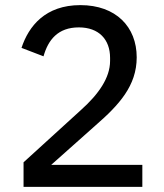

<svg xmlns="http://www.w3.org/2000/svg" viewBox="-20 -730 640 750"><path d="M536 -86H180L353 -240C445 -320 514 -395 514 -506C514 -625 433 -710 294 -710C157 -710 92 -628 64 -543L150 -510C168 -574 206 -623 288 -623C366 -623 410 -576 410 -504V-492C410 -426 365 -362 297 -301L72 -96V0H536Z"/></svg>

Font: IBM Plex Arabic Text
Style: Regular
Weight: 450
Designer: Mike Abbink, Paul van der Laan, Pieter van Rosmalen, Wael Morcos, Khajak Apelian
Foundry: Bold Monday
Version: Version 1.0